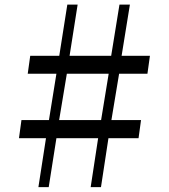

<svg xmlns="http://www.w3.org/2000/svg" viewBox="-20 -790 712 810"><path d="M174 -207H60L70.5 -283.5H186.5L218 -479H97L107.5 -554.5H230L264 -770.5H307.5L273.5 -554.5H449L484 -770.5H528L493 -554.5H612.5L602 -479H482.5L450 -283.5H575L564.5 -207H437.5L406 -0.5H362.5L394 -207H218L185.5 -0.5H142ZM406.5 -283.5 438.5 -479H262L229.5 -283.5Z"/></svg>

Font: Merriweather 96pt
Style: Regular
Weight: 400
Version: Version 2.100